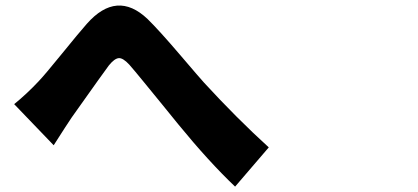

<svg xmlns="http://www.w3.org/2000/svg" viewBox="-20 -697 1540 707"><path d="M32.2 -313.5Q79.1 -351.6 122.1 -397.5Q144.5 -420.9 207.5 -498.5Q270.5 -576.2 299.8 -609.4Q410.2 -734.4 523.4 -627Q565.4 -585.9 642.1 -496.1Q718.8 -406.2 731.4 -392.6Q851.6 -261.7 969.7 -154.3L845.7 -9.8Q749 -101.6 635.7 -240.2Q615.2 -265.6 576.2 -313.5Q537.1 -361.3 506.8 -398.4Q476.6 -435.5 456.1 -459Q432.6 -484.4 417 -482.9Q401.4 -481.4 380.9 -456.1Q370.1 -442.4 244.1 -264.6Q227.5 -240.2 177.7 -162.1Z"/></svg>

Font: Bpmf Zihi Sans Heavy
Style: Heavy
Weight: 900
Foundry: But Ko
Version: Version 1.320